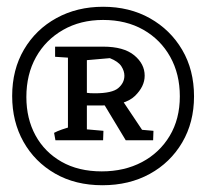

<svg xmlns="http://www.w3.org/2000/svg" viewBox="-20 -788 610 568"><path d="M352 -373 273 -504 330 -509 421 -373ZM283 -240Q203 -240 143 -274.5Q83 -309 49.5 -368.5Q16 -428 16 -504Q16 -582 51 -641.5Q86 -701 147 -734.5Q208 -768 285 -768Q363 -768 423.5 -734Q484 -700 519 -640.5Q554 -581 554 -503Q554 -426 519 -366.5Q484 -307 423 -273.5Q362 -240 283 -240ZM281 -281Q348 -281 400 -308.5Q452 -336 482 -386Q512 -436 512 -503Q512 -569 483.5 -620Q455 -671 404 -700Q353 -729 285 -729Q218 -729 166.5 -699.5Q115 -670 86.5 -619Q58 -568 58 -501Q58 -437 85 -387.5Q112 -338 162 -309.5Q212 -281 281 -281ZM181 -373V-650H237V-373ZM214 -476 216 -518Q227 -515 236 -513.5Q245 -512 260 -512Q312 -512 330 -527.5Q348 -543 348 -564Q348 -578 339 -592Q330 -606 305 -616L225 -609L228 -650H285Q346 -650 377 -624.5Q408 -599 408 -564Q408 -532 379 -504Q350 -476 281 -476ZM203 -616 143 -620V-650H202ZM144 -373 140 -395Q149 -400 163.5 -405Q178 -410 190 -413.5Q202 -417 202 -417L193 -373ZM216 -373 218 -407 286 -401 285 -373ZM364 -373 366 -407 434 -401 433 -373Z"/></svg>

Font: Eczar
Style: Regular
Weight: 400
Designer: Vaibhav Singh
Foundry: Rosetta Type Foundry
Version: Version 2.000